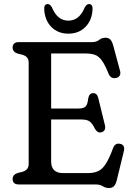

<svg xmlns="http://www.w3.org/2000/svg" viewBox="-20 -907 658 944"><path d="M42 -673Q42 -700 73.5 -700H432.5Q454.5 -700 467.5 -710.8Q480.5 -721.5 498 -721.5Q514 -721.5 522.5 -712.5Q531 -703.5 536.5 -684L570.5 -557.5Q574 -543.5 568 -534.5Q562 -525.5 550 -523.5Q538.5 -521 528.8 -526Q519 -531 513 -546.5Q496 -589 480.5 -610Q465 -631 446.5 -637.5Q428 -644 401.5 -644H231.5V-373.5H367Q391.5 -373.5 401.2 -384Q411 -394.5 413.5 -422Q418 -447.5 436 -449Q457 -450.5 463 -425.5L495.5 -293Q502.5 -264 480 -257Q460.5 -250.5 447 -273.5Q434 -300 421 -309.8Q408 -319.5 379.5 -319.5H231.5V-113Q231.5 -56 290.5 -56H412Q441 -56 461.5 -65Q482 -74 499.5 -100.5Q517 -127 536 -179Q546 -205 570 -200Q597 -195 588.5 -162L554 -20Q549 -0.5 540.2 8.5Q531.5 17.5 515.5 17.5Q499.5 17.5 485.8 8.8Q472 0 451.5 0H73.5Q42 0 42 -27Q42 -47.5 65.5 -56L91 -62.5Q105.5 -67 113.2 -76Q121 -85 121 -102V-598Q121 -615 113.2 -624Q105.5 -633 91 -637.5L65.5 -644Q42 -652.5 42 -673ZM316 -805.5Q370.5 -805.5 396.5 -870.5Q406 -887 417 -887Q437 -887 435 -860Q432 -806.5 399.5 -774Q367 -741.5 316 -741.5Q265.5 -741.5 233 -774Q200.5 -806.5 197.5 -860Q195.5 -887 215.5 -887Q226 -887 235.5 -870.5Q262 -805.5 316 -805.5Z"/></svg>

Font: Fraunces 72pt S100
Style: Regular
Weight: 400
Version: Version 1.000; ttfautohint (v1.8.3)